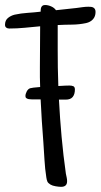

<svg xmlns="http://www.w3.org/2000/svg" viewBox="-33 -719 397 758"><path d="M262.7 -365.7Q262.7 -347.2 254.2 -336.4Q245.6 -325.7 226.6 -325.7H199.7Q203.6 -251.5 210.2 -178.7Q216.8 -106 227.1 -33.2Q228.5 -25.9 230.2 -18.6Q231.9 -11.2 231.9 -3.9Q231.9 7.8 225.8 13.2Q219.7 18.6 208.5 18.6Q199.7 18.6 186.8 16.4Q173.8 14.2 166.5 9.8Q156.7 3.9 154.1 -2.2Q151.4 -8.3 149.9 -18.6Q144.5 -53.2 142.6 -87.9Q140.6 -122.6 138.2 -157.2Q134.8 -199.7 132.1 -241.7Q129.4 -283.7 127.4 -326.7H101.6Q97.7 -326.7 91.8 -326.7Q85.9 -326.7 80.6 -327.6Q75.2 -328.6 71.3 -331.3Q67.4 -334 67.4 -339.4Q67.4 -348.1 72.5 -357.9Q77.6 -367.7 85.9 -370.6Q88.4 -371.6 99.1 -373Q109.9 -374.5 125.5 -375.5Q124.5 -395 124.5 -414.3Q124.5 -433.6 124.5 -453.1Q124.5 -493.7 125 -533.7Q125.5 -573.7 125.5 -615.2Q95.2 -612.3 64.7 -609.4Q34.2 -606.4 3.4 -606.4Q-3.9 -606.4 -8.5 -610.1Q-13.2 -613.8 -13.2 -621.1Q-13.2 -638.2 -2 -647.7Q9.3 -657.2 24.9 -661.1Q49.8 -666.5 75.7 -668.2Q101.6 -669.9 127.4 -672.9Q127.4 -677.7 127.9 -682.4Q128.4 -687 130.1 -690.7Q131.8 -694.3 135.3 -696.8Q138.7 -699.2 145 -699.2Q156.7 -699.2 168.9 -693.8Q181.2 -688.5 188 -678.7L269 -687.5Q280.8 -689 292.5 -690.7Q304.2 -692.4 315.9 -692.4Q321.3 -692.4 326.4 -691.9Q331.5 -691.4 335.4 -689.2Q339.4 -687 341.8 -682.9Q344.2 -678.7 344.2 -671.9Q344.2 -654.3 334.2 -643.1Q324.2 -631.8 307.1 -627.9Q279.8 -622.1 251.2 -621.8Q222.7 -621.6 194.8 -620.1V-523.4Q194.8 -487.3 195.3 -451.7Q195.8 -416 197.3 -379.4Q212.4 -380.4 224.4 -380.9Q236.3 -381.3 241.2 -381.3Q250 -381.3 256.3 -378.7Q262.7 -376 262.7 -365.7Z"/></svg>

Font: Just Another Hand
Style: Regular
Weight: 400
Designer: Astigmatic (AOETI)
Foundry: Astigmatic (AOETI)
Version: Version 1.001